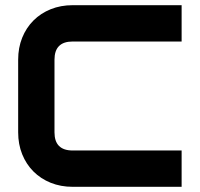

<svg xmlns="http://www.w3.org/2000/svg" viewBox="-20 -720 770 740"><path d="M680 0H260Q214 0 175.5 -15.5Q137 -31 109 -59Q81 -87 65.5 -125.5Q50 -164 50 -210V-490Q50 -536 65.5 -574.5Q81 -613 109 -641Q137 -669 175.5 -684.5Q214 -700 260 -700H680V-560H260Q190 -560 190 -490V-210Q190 -140 260 -140H680Z"/></svg>

Font: CAT North
Style: Regular
Weight: 400
Designer: Peter Wiegel
Foundry: Peter Wiegel
Version: Version 1.000